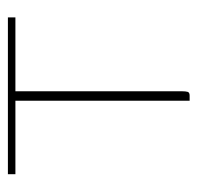

<svg xmlns="http://www.w3.org/2000/svg" viewBox="-27 -473 500 486"><g transform="rotate(-90 223.0 -230.0)"><path d="M25 -460H422V-441H235V-20Q235 -10 233.5 -5Q232 0 224 0H211V-441H25Z"/></g></svg>

Font: Genos Thin
Style: Regular
Weight: 100
Designer: Robert E. Leuschke
Foundry: Robert E. Leuschke
Version: Version 1.010